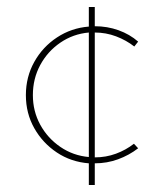

<svg xmlns="http://www.w3.org/2000/svg" viewBox="-20 -461 460 549"><path d="M375 -37Q349 -17 317.5 -5.5Q286 6 251 6V68H234V6Q183 2 142.5 -25Q102 -52 78 -94.5Q54 -137 54 -189Q54 -241 78 -284Q102 -327 143 -354Q184 -381 234 -385V-441H251V-386Q287 -386 319 -374.5Q351 -363 375 -342L364 -328Q341 -346 312 -357Q283 -368 251 -368V-11Q283 -11 311.5 -21.5Q340 -32 363 -50ZM74 -189Q74 -143 95 -104.5Q116 -66 152.5 -41Q189 -16 234 -12V-368Q189 -364 152.5 -339Q116 -314 95 -275Q74 -236 74 -189Z"/></svg>

Font: Synthetic Thin
Style: Regular
Weight: 100
Designer: Santiago Orozco
Foundry: Typemade
Version: Version 2.000; ttfautohint (v1.8.4.7-5d5b)